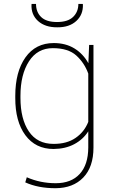

<svg xmlns="http://www.w3.org/2000/svg" viewBox="-20 -761 587 994"><path d="M85.9 -254.4Q85.9 -145 129.4 -80.6Q172.9 -16.1 256.8 -16.1Q325.7 -15.6 371.1 -46.9Q416.5 -78.1 437 -129.9V-379.9Q417 -435.5 375 -473.6Q333 -511.7 253.4 -511.7Q173.8 -511.7 129.9 -443.4Q85.9 -375 85.9 -264.6ZM437 2.9V-81.1Q410.2 -39.1 364.3 -14.6Q318.4 9.8 257.3 10.3Q164.1 10.3 111.3 -61Q58.6 -132.3 59.1 -254.4V-264.6Q59.1 -389.6 111.8 -463.9Q164.6 -538.1 258.3 -538.1Q319.8 -538.1 365.2 -510.3Q410.6 -482.4 437.5 -433.6L441.4 -528.3H463.9V2.9Q463.9 103.5 411.1 158.2Q358.4 212.9 267.6 213.4Q177.2 213.4 110.8 183.1L118.7 156.7Q188.5 187.5 268.6 187.5Q348.6 187.5 392.6 139.6Q436.5 91.8 437 2.9ZM276.4 -619.6Q213.9 -619.1 176.8 -652.3Q140.6 -685.5 143.1 -737.8L144 -740.7H166.5Q166.5 -698.7 192.9 -672.9Q219.7 -647 275.4 -647Q331.1 -647 358.4 -673.3Q385.7 -699.7 385.7 -740.7H408.2L409.2 -737.8Q411.1 -685.5 375 -652.3Q338.9 -619.1 276.4 -619.6Z"/></svg>

Font: Roboto-Thin
Style: Regular
Weight: 250
Designer: Google
Version: Version 1.100141; 2013; ttfautohint (v0.94.14-c901) -l 8 -r 